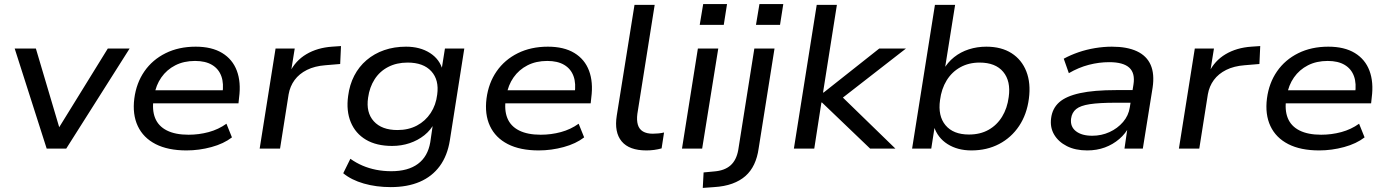

<svg xmlns="http://www.w3.org/2000/svg" viewBox="-20 -729 6800 942"><path d="M209 0 52 -491H156L277 -83H257L509 -491H616L305 0Z M895 9Q804 9 743.5 -22Q683 -53 656 -110.5Q629 -168 639 -246Q649 -322 688.5 -379Q728 -436 792.5 -468Q857 -500 940 -500Q1019 -500 1070 -469Q1121 -438 1142 -382Q1163 -326 1153 -250L1150 -222H711L720 -286H1093L1071 -268Q1079 -319 1066 -355Q1053 -391 1020.5 -410.5Q988 -430 937 -430Q882 -430 840 -408.5Q798 -387 771.5 -349Q745 -311 737 -262L734 -247Q725 -190 741 -150Q757 -110 798.5 -89Q840 -68 905 -68Q956 -68 1004 -81Q1052 -94 1091 -122L1118 -55Q1078 -24 1017.5 -7.5Q957 9 895 9Z M1254 0 1332 -491H1426L1407 -373H1401Q1429 -431 1483 -463Q1537 -495 1609 -500L1653 -503L1649 -415L1577 -409Q1524 -405 1486 -386Q1448 -367 1425.5 -336.5Q1403 -306 1396 -266L1354 0Z M1897 189Q1826 189 1765 171.5Q1704 154 1664 121L1699 50Q1727 70 1758.5 83.5Q1790 97 1825.5 104Q1861 111 1900 111Q1982 111 2030.5 75Q2079 39 2091 -31L2105 -127H2112Q2094 -91 2062 -65.5Q2030 -40 1989.5 -26.5Q1949 -13 1904 -13Q1827 -13 1775.5 -43.5Q1724 -74 1701 -129.5Q1678 -185 1688 -258Q1695 -313 1718 -357.5Q1741 -402 1778.5 -434Q1816 -466 1865 -483Q1914 -500 1972 -500Q2041 -500 2089.5 -469Q2138 -438 2152 -384H2146L2163 -491H2258L2187 -40Q2175 35 2137.5 86Q2100 137 2039.5 163Q1979 189 1897 189ZM1930 -91Q1984 -91 2025.5 -113Q2067 -135 2093 -174.5Q2119 -214 2125 -265Q2135 -337 2096 -379.5Q2057 -422 1980 -422Q1926 -422 1884.5 -400.5Q1843 -379 1818 -340Q1793 -301 1786 -250Q1775 -177 1814 -134Q1853 -91 1930 -91Z M2623 9Q2532 9 2471.5 -22Q2411 -53 2384 -110.5Q2357 -168 2367 -246Q2377 -322 2416.5 -379Q2456 -436 2520.5 -468Q2585 -500 2668 -500Q2747 -500 2798 -469Q2849 -438 2870 -382Q2891 -326 2881 -250L2878 -222H2439L2448 -286H2821L2799 -268Q2807 -319 2794 -355Q2781 -391 2748.5 -410.5Q2716 -430 2665 -430Q2610 -430 2568 -408.5Q2526 -387 2499.5 -349Q2473 -311 2465 -262L2462 -247Q2453 -190 2469 -150Q2485 -110 2526.5 -89Q2568 -68 2633 -68Q2684 -68 2732 -81Q2780 -94 2819 -122L2846 -55Q2806 -24 2745.5 -7.5Q2685 9 2623 9Z M3151 9Q3067 9 3030 -35.5Q2993 -80 3006 -162L3093 -705H3192L3107 -170Q3103 -139 3109.5 -117Q3116 -95 3134.5 -84Q3153 -73 3183 -73Q3197 -73 3211.5 -74.5Q3226 -76 3238 -79L3226 -1Q3208 4 3189.5 6.5Q3171 9 3151 9Z M3413 -607 3430 -709H3547L3531 -607ZM3326 0 3404 -491H3504L3425 0Z M3689 -607 3706 -709H3823L3807 -607ZM3428 193 3432 117 3485 112Q3535 108 3564 82.5Q3593 57 3602 7L3681 -491H3780L3702 0Q3696 43 3680 77Q3664 111 3637.5 134.5Q3611 158 3572.5 172Q3534 186 3483 189Z M3875 0 3987 -705H4086L4018 -275H4021L4294 -491H4425L4092 -232L4091 -274L4373 0H4249L4013 -226H4010L3975 0Z M4746 9Q4678 9 4629 -22Q4580 -53 4562 -109H4566L4549 0H4455L4567 -705H4666L4615 -386H4608Q4629 -423 4661 -448.5Q4693 -474 4733.5 -487Q4774 -500 4819 -500Q4893 -500 4943 -468Q4993 -436 5015.5 -378.5Q5038 -321 5028 -245Q5018 -168 4980 -111Q4942 -54 4882 -22.5Q4822 9 4746 9ZM4734 -69Q4789 -69 4830 -92Q4871 -115 4896.5 -156.5Q4922 -198 4929 -253Q4940 -331 4902 -376.5Q4864 -422 4786 -422Q4733 -422 4691.5 -399Q4650 -376 4624.5 -334.5Q4599 -293 4592 -238Q4581 -160 4619 -114.5Q4657 -69 4734 -69Z M5314 9Q5256 9 5214.5 -12Q5173 -33 5152 -68.5Q5131 -104 5137 -149Q5143 -197 5176.5 -227Q5210 -257 5278.5 -272Q5347 -287 5457 -287H5552L5542 -225H5454Q5374 -225 5327.5 -218Q5281 -211 5260 -194Q5239 -177 5235 -147Q5230 -108 5258.5 -85.5Q5287 -63 5339 -63Q5384 -63 5423.5 -81Q5463 -99 5490 -130.5Q5517 -162 5523 -202L5541 -314Q5550 -370 5520.5 -397Q5491 -424 5422 -424Q5372 -424 5322 -411Q5272 -398 5224 -370L5199 -441Q5232 -459 5271 -472.5Q5310 -486 5352.5 -493Q5395 -500 5435 -500Q5510 -500 5558 -477.5Q5606 -455 5625.5 -410.5Q5645 -366 5635 -299L5587 0H5497L5513 -110H5521Q5503 -74 5471.5 -47Q5440 -20 5400.5 -5.5Q5361 9 5314 9Z M5764 0 5842 -491H5936L5917 -373H5911Q5939 -431 5993 -463Q6047 -495 6119 -500L6163 -503L6159 -415L6087 -409Q6034 -405 5996 -386Q5958 -367 5935.5 -336.5Q5913 -306 5906 -266L5864 0Z M6452 9Q6361 9 6300.5 -22Q6240 -53 6213 -110.5Q6186 -168 6196 -246Q6206 -322 6245.5 -379Q6285 -436 6349.5 -468Q6414 -500 6497 -500Q6576 -500 6627 -469Q6678 -438 6699 -382Q6720 -326 6710 -250L6707 -222H6268L6277 -286H6650L6628 -268Q6636 -319 6623 -355Q6610 -391 6577.5 -410.5Q6545 -430 6494 -430Q6439 -430 6397 -408.5Q6355 -387 6328.5 -349Q6302 -311 6294 -262L6291 -247Q6282 -190 6298 -150Q6314 -110 6355.5 -89Q6397 -68 6462 -68Q6513 -68 6561 -81Q6609 -94 6648 -122L6675 -55Q6635 -24 6574.5 -7.5Q6514 9 6452 9Z"/></svg>

Font: Nunito Sans 10pt SemiExpanded Medium
Style: Italic
Weight: 500
Width: 6
Italic angle: -9°
Designer: Vernon Adams
Foundry: Vernon Adams
Version: Version 3.101;gftools[0.9.27]